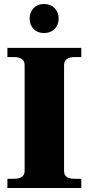

<svg xmlns="http://www.w3.org/2000/svg" viewBox="-20 -939 443 959"><path d="M128 -846Q128 -877 147.5 -898Q167 -919 200 -919Q233 -919 253 -898Q273 -877 273 -846Q273 -815 253 -794.5Q233 -774 200 -774Q167 -774 147.5 -794.5Q128 -815 128 -846ZM17 -46H48Q103 -46 103 -85V-614Q103 -654 48 -654H17V-700H386V-654H354Q300 -654 300 -614V-85Q300 -65 313 -55.5Q326 -46 354 -46H386V0H17Z"/></svg>

Font: Taviraj ExtraBold
Style: Regular
Weight: 800
Designer: Katatrad Team
Foundry: CadsonDemak
Version: Version 1.001